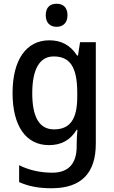

<svg xmlns="http://www.w3.org/2000/svg" viewBox="-20 -857 606 1024"><path d="M282 -837C248 -837 224 -819 224 -776C224 -734 248 -714 282 -714C315 -714 340 -734 340 -776C340 -818 316 -837 282 -837ZM243 -642C120 -642 47 -538 47 -361C47 -184 119 -83 241 -83C305 -83 354 -108 389 -165H393C391 -146 389 -113 389 -93V-77C389 18 343 64 259 64C197 64 135 51 82 24V114C132 137 188 147 255 147C416 147 491 64 491 -91V-632H407L396 -561H391C354 -618 305 -642 243 -642ZM266 -556C353 -556 392 -500 392 -362V-341C392 -219 352 -167 268 -167C190 -167 152 -232 152 -360C152 -487 191 -556 266 -556Z"/></svg>

Font: Noto Sans Kannada UI SemiCondensed Medium
Style: Regular
Weight: 500
Width: 4
Designer: Jelle Bosma - Monotype Design Team
Foundry: Monotype Imaging Inc.
Version: Version 2.005